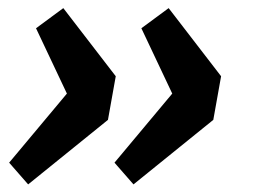

<svg xmlns="http://www.w3.org/2000/svg" viewBox="-20 -495 640 485"><path d="M51.1 -29.2 252.7 -192.2 272.4 -302.4 139.9 -474.5 71 -423.6 149 -258.6 3.1 -84.1 51.1 -29.2ZM317.2 -29.2 518.8 -192.2 538.5 -302.4 406 -474.5 337.1 -423.6 415.1 -258.6 269.2 -84.1 317.2 -29.2Z"/></svg>

Font: Source Code Variable
Style: Italic
Weight: 400
Italic angle: -11°
Monospace: yes
Designer: Paul D. Hunt, Teo Tuominen
Foundry: Adobe Systems Incorporated
Version: Version 1.005;PS 1.0;hotconv 16.6.54;makeotf.lib2.5.65590